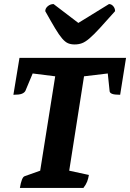

<svg xmlns="http://www.w3.org/2000/svg" viewBox="-20 -926 641 946"><path d="M78 0Q82 -25 88 -40.5Q94 -56 102 -58L178 -85L252 -550L141 -564L105 -478Q100 -469 87.5 -464Q75 -459 46 -459L76 -641H601L572 -459Q543 -459 531.5 -464Q520 -469 520 -478L511 -564L394 -550L321 -85L418 -64Q415 -46 409.5 -31.5Q404 -17 391 0ZM348 -707Q329 -707 315 -713Q301 -719 286 -736.5Q271 -754 251.5 -786.5Q232 -819 203 -871Q203 -885 215.5 -895.5Q228 -906 244 -906L366 -813L517 -906Q529 -906 538 -895.5Q547 -885 547 -871Q501 -819 471 -786.5Q441 -754 420.5 -736.5Q400 -719 383.5 -713Q367 -707 348 -707Z"/></svg>

Font: Petrona ExtraBold
Style: Italic
Weight: 800
Italic angle: -9°
Designer: Ringo R. Seeber
Foundry: Ringo R. Seeber
Version: Version 2.001; ttfautohint (v1.8.3)